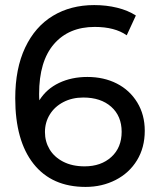

<svg xmlns="http://www.w3.org/2000/svg" viewBox="-20 -728 618 756"><path d="M440 -399C406 -416.3 367.3 -425 324 -425C282.7 -425 245.5 -417.2 212.5 -401.5C179.5 -385.8 153.7 -363 135 -333C134.3 -339 134 -347.3 134 -358C134 -444 153.5 -509.5 192.5 -554.5C231.5 -599.5 285 -622 353 -622C405.7 -622 447.7 -611 479 -589L515 -667C494.3 -680.3 469.8 -690.5 441.5 -697.5C413.2 -704.5 383 -708 351 -708C289 -708 234.7 -693.8 188 -665.5C141.3 -637.2 105 -595.5 79 -540.5C53 -485.5 40 -419 40 -341C40 -229.7 64 -143.7 112 -83C160 -22.3 228.3 8 317 8C360.3 8 399.8 -1.2 435.5 -19.5C471.2 -37.8 499.2 -63.7 519.5 -97C539.8 -130.3 550 -169 550 -213C550 -255 540.2 -292.2 520.5 -324.5C500.8 -356.8 474 -381.7 440 -399ZM418.5 -110C391.5 -85.3 356.3 -73 313 -73C280.3 -73 252.2 -79.2 228.5 -91.5C204.8 -103.8 187 -120.2 175 -140.5C163 -160.8 157 -183.3 157 -208C157 -233.3 163.3 -256.3 176 -277C188.7 -297.7 206.5 -314 229.5 -326C252.5 -338 278.7 -344 308 -344C354 -344 390.7 -331.8 418 -307.5C445.3 -283.2 459 -250.3 459 -209C459 -167.7 445.5 -134.7 418.5 -110Z"/></svg>

Font: Rookery
Style: Regular
Weight: 400
Designer: Ryan Kimball / Julieta Ulanovsky
Foundry: Motorola Mobility LLC.
Version: Version 1.0